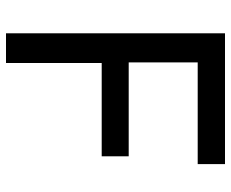

<svg xmlns="http://www.w3.org/2000/svg" viewBox="-85 -685 770 640"><g transform="rotate(90 300.0 -365.0)"><path d="M91 0V-730H527V-639H188V-409H501V-319H190V0Z"/></g></svg>

Font: JetBrains Mono NL Medium
Style: Regular
Weight: 500
Monospace: yes
Designer: Philipp Nurullin, Konstantin Bulenkov
Foundry: JetBrains
Version: Version 2.305; ttfautohint (v1.8.4.7-5d5b)